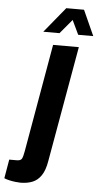

<svg xmlns="http://www.w3.org/2000/svg" viewBox="-166 -762 521 1003"><g transform="rotate(5 94.0 -260.5)"><path d="M-20 204Q-29 204 -46.5 202Q-64 200 -80.5 196Q-97 192 -105 188L-88 89H-49Q-28 89 -22 78Q-16 67 -11 38L88 -528H223L116 78Q108 127 89.5 154.5Q71 182 43.5 193Q16 204 -20 204ZM31 -592 140 -725H233L293 -592H214L164 -697H204L116 -592Z"/></g></svg>

Font: Archivo ExtraCondensed ExtraBold
Style: Italic
Weight: 800
Width: 2
Italic angle: -10°
Designer: Hector Gatti
Foundry: Omnibus-Type
Version: Version 2.001